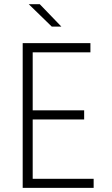

<svg xmlns="http://www.w3.org/2000/svg" viewBox="-20 -909 540 929"><path d="M119.1 -888.7H172.4L276.9 -780.3H230.5ZM89.8 -700.2H417.5V-655.8H138.2V-375H387.2V-331.1H138.2V-43.9H433.1V0H89.8Z"/></svg>

Font: Selawik Light
Style: Regular
Weight: 300
Designer: Aaron Bell
Foundry: Microsoft Corporation
Version: Version 1.01